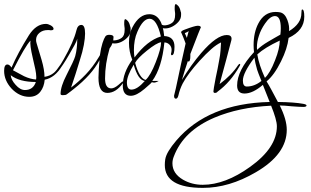

<svg xmlns="http://www.w3.org/2000/svg" viewBox="-24 -458 1508 932"><path d="M118 12Q71 12 33 -27Q-4 -67 -4 -114Q-4 -145 12 -145Q22 -145 32 -130Q62 -200 117 -288Q152 -342 199 -342Q209 -342 222 -335Q236 -327 236 -318Q236 -311 223 -311Q222 -311 220 -311Q218 -311 215 -312H207Q184 -312 168 -299Q151 -285 151 -264Q151 -256 154 -247Q160 -227 166 -207Q172 -187 178 -167Q185 -143 188.5 -122.5Q192 -102 192 -85Q219 -89 238 -105Q250 -115 270 -145Q273 -149 276 -149Q279 -149 279 -145Q279 -141 277 -138Q243 -81 193 -71Q190 -36 172 -13Q153 12 118 12ZM151 -72Q152 -76 152 -79Q152 -82 152 -86Q152 -99 147.5 -121.5Q143 -144 135 -177Q120 -240 124 -261Q98 -234 39 -117Q58 -107 71.5 -99.5Q85 -92 93 -88Q123 -74 151 -72ZM97 -21Q137 -21 150 -60Q70 -60 28 -93Q30 -70 52 -46Q74 -21 97 -21Z M281 4Q270 4 270 -2Q270 -38 299 -94Q335 -164 341 -185Q351 -221 351 -270Q349 -260 338.5 -240.5Q328 -221 311 -192Q295 -164 282.5 -145.5Q270 -127 262 -116Q262 -115 260 -115Q255 -115 255 -119Q255 -119 262.5 -132Q270 -145 285 -170Q333 -254 347 -311Q353 -337 371 -337Q389 -337 389 -295Q389 -273 383 -240Q377 -207 363 -164Q353 -131 342.5 -98Q332 -65 321 -33Q358 -61 392.5 -97Q427 -133 455 -180L461 -190Q466 -226 473.5 -249Q481 -272 488 -282Q494 -289 506 -289Q527 -289 527 -278Q527 -248 508 -223Q486 -148 486 -77Q486 -29 516 -29Q531 -29 551 -46Q571 -63 570 -63Q573 -63 573 -57V-55Q539 -7 497 -7Q454 -7 454 -81Q454 -99 455.5 -120Q457 -141 459 -166Q421 -94 334 -26Q329 -22 320 -15Q311 -8 300 0Q295 4 281 4ZM533 -247Q519 -247 508 -254Q491 -265 490 -276Q489 -286 494 -286Q495 -286 506 -274Q518 -260 533 -262Q553 -264 567 -274.5Q581 -285 581 -313Q581 -317 581 -321Q581 -325 580 -329Q579 -334 579 -338.5Q579 -343 579 -347Q579 -365 584 -365Q588 -365 596 -356.5Q604 -348 608 -329Q610 -325 610 -321Q610 -317 610 -312Q610 -294 597.5 -279.5Q585 -265 567.5 -256Q550 -247 533 -247Z M611 7Q572 7 572 -43Q572 -104 618 -168Q602 -207 602 -251Q602 -294 619 -326Q652 -389 701 -389Q763 -389 773 -283Q823 -281 823 -231Q823 -190 810 -190Q806 -190 806 -196Q806 -198 806.5 -200Q807 -202 808 -205Q808 -209 808.5 -211.5Q809 -214 809 -215Q809 -231 799 -241Q788 -252 774 -252Q762 -130 715 -65H746Q733 -57 723 -57Q720 -57 718 -58Q715 -59 712 -59Q716 -59 677 -26Q638 7 611 7ZM629 -179Q690 -261 757 -281Q737 -367 702 -367Q670 -367 643 -304Q634 -284 630 -261.5Q626 -239 626 -215Q626 -196 629 -179ZM683 -70Q707 -92 732 -156Q758 -222 758 -253Q736 -250 689 -212Q643 -175 632 -153Q653 -77 683 -70ZM614 -23Q642 -23 679 -65Q646 -69 625 -144Q592 -89 592 -58Q592 -23 614 -23ZM778 -320Q764 -320 753 -327Q736 -338 735 -349Q734 -359 739 -359Q740 -359 751 -347Q763 -333 778 -335Q798 -337 812 -347.5Q826 -358 826 -386Q826 -390 826 -394Q826 -398 825 -402Q824 -407 824 -411.5Q824 -416 824 -420Q824 -438 829 -438Q833 -438 841 -429.5Q849 -421 853 -402Q855 -398 855 -394Q855 -390 855 -385Q855 -367 842.5 -352.5Q830 -338 812.5 -329Q795 -320 778 -320Z M830 21Q821 21 821 8V6Q825 -8 829.5 -29Q834 -50 840 -78Q846 -106 855 -148.5Q864 -191 877 -247Q876 -249 873.5 -256.5Q871 -264 866 -276Q861 -289 858 -295Q855 -301 855 -301Q855 -308 872 -314Q922 -333 936 -333Q951 -333 951 -324Q951 -324 951 -324Q950 -327 900 -196V-187Q900 -159 891 -159Q890 -159 888 -162Q880 -137 872.5 -114.5Q865 -92 859 -70Q881 -106 904.5 -139Q928 -172 953 -201Q1028 -288 1077 -288Q1100 -288 1100 -270Q1100 -264 1097 -255Q1088 -221 1074.5 -169.5Q1061 -118 1042 -50Q1100 -93 1132 -142Q1137 -148 1139 -148Q1142 -148 1142 -144Q1142 -142 1139 -137Q1095 -59 1032 -13Q1028 -7 1019 -7Q1012 -7 1012 -15Q1012 -17 1014.5 -33.5Q1017 -50 1023 -80Q1028 -102 1032 -123Q1036 -144 1040 -166Q1045 -191 1046.5 -212.5Q1048 -234 1049 -252Q1027 -242 1001.5 -219.5Q976 -197 945 -163Q888 -100 863 -53Q849 -26 842 5Q838 21 830 21ZM883 -274 892 -307Q887 -303 873 -297Q876 -291 878.5 -285Q881 -279 883 -274Z M961 454Q776 454 776 343Q776 336 776.5 329.5Q777 323 778 316Q781 297 795 274Q809 251 832 224Q986 44 1285 37L1252 -46Q1203 -4 1163 -4Q1127 -4 1127 -43Q1127 -116 1209 -205Q1208 -214 1207.5 -222.5Q1207 -231 1207 -239Q1207 -300 1230 -344Q1259 -400 1314 -400Q1320 -400 1325.5 -399.5Q1331 -399 1336 -398Q1359 -393 1371 -361Q1382 -331 1379 -307Q1439 -343 1439 -394Q1439 -412 1443 -412Q1453 -412 1453 -377Q1453 -310 1377 -274Q1371 -222 1340 -160Q1307 -93 1270 -63Q1280 -47 1293.5 -22Q1307 3 1325 37Q1405 38 1448 46Q1464 49 1464 54Q1464 61 1448 61Q1430 61 1392 58Q1373 56 1358.5 55Q1344 54 1334 54Q1368 122 1368 172Q1368 291 1218 378Q1088 454 961 454ZM1224 -216Q1234 -226 1247.5 -236Q1261 -246 1278 -256Q1293 -265 1308 -273.5Q1323 -282 1337 -290Q1338 -298 1338.5 -306Q1339 -314 1339 -321Q1339 -380 1311 -380Q1287 -380 1262 -343Q1242 -314 1233 -285Q1223 -256 1223 -227Q1223 -219 1224 -216ZM1262 -80Q1274 -91 1286.5 -112.5Q1299 -134 1311 -165Q1323 -195 1328.5 -219Q1334 -243 1334 -261Q1261 -227 1225 -194Q1229 -168 1238.5 -139.5Q1248 -111 1262 -80ZM1174 -38Q1211 -38 1245 -65Q1228 -107 1224 -120Q1219 -137 1216 -151Q1213 -165 1211 -178Q1155 -104 1155 -67Q1155 -38 1174 -38ZM960 439Q1069 439 1190 352Q1320 259 1320 155Q1320 124 1292 55Q1213 59 1144.5 73.5Q1076 88 1017 113Q867 177 820 301Q813 318 813 335Q813 384 864 414Q907 439 960 439Z"/></svg>

Font: Ruthie
Style: Regular
Weight: 400
Designer: Robert E. Leuschke
Foundry: Robert E. Leuschke
Version: Version 1.012